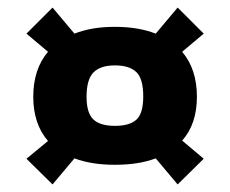

<svg xmlns="http://www.w3.org/2000/svg" viewBox="-20 -608 609 508"><path d="M119 -120 50 -188 107 -235Q68 -280 68 -352Q68 -425 107 -471L50 -519L119 -588L177 -519Q222 -537 284 -537Q346 -537 392 -519L450 -588L519 -519L462 -471Q501 -425 501 -352Q501 -280 462 -236L519 -188L450 -120L392 -189Q347 -172 284 -172Q222 -172 177 -189ZM284 -275Q323 -275 341 -291.5Q359 -308 359 -353Q359 -400 340.5 -417.5Q322 -435 284 -435Q246 -435 227.5 -416.5Q209 -398 209 -352Q209 -309 227 -292Q245 -275 284 -275Z"/></svg>

Font: Rowdies
Style: Regular
Weight: 400
Designer: Jaikishan Patel
Version: Version 1.000; ttfautohint (v1.8.3)